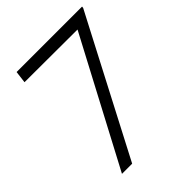

<svg xmlns="http://www.w3.org/2000/svg" viewBox="-187 -741 840 840"><g transform="rotate(-45 233.5 -320.5)"><path d="M382 -584 55 -585 62 -641H467L466 -633L136 0H73Z"/></g></svg>

Font: Bellota
Style: Italic
Weight: 400
Italic angle: -7.5°
Designer: Kemie Guaida
Foundry: Kemie Guaida
Version: Version 4.001